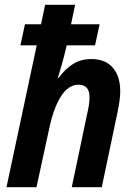

<svg xmlns="http://www.w3.org/2000/svg" viewBox="-20 -780 563 800"><path d="M132 0 185 -244Q203 -330 234 -378.5Q265 -427 307 -427Q353 -427 353 -375Q353 -358 350 -339.5Q347 -321 342 -300L279 0H404L469 -309Q474 -333 477.5 -356.5Q481 -380 481 -399Q481 -462 450 -498Q419 -534 360 -534Q316 -534 283 -512.5Q250 -491 224 -455H221Q227 -475 236.5 -507.5Q246 -540 258 -591H376L395 -679H276L293 -760H168L151 -679H84L65 -591H133L7 0Z"/></svg>

Font: Noto Sans UI SemiCondensed
Style: Bold Italic
Weight: 700
Width: 4
Designer: Monotype Design Team
Foundry: Monotype Imaging Inc.
Version: 1.001